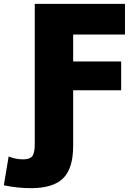

<svg xmlns="http://www.w3.org/2000/svg" viewBox="-108 -750 729 1000"><path d="M273 10Q273 127 221 178.5Q169 230 53 230Q-18 230 -88 215L-63 65Q-27 80 12 80Q47 80 60 63.5Q73 47 73 0V-730H543V-570H273V-430H523V-280H273Z"/></svg>

Font: M PLUS 1p Black
Style: Regular
Weight: 900
Version: Version 1.061